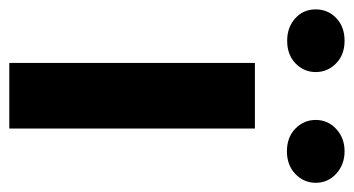

<svg xmlns="http://www.w3.org/2000/svg" viewBox="-244 -567 761 413"><g transform="rotate(90 136.5 -360.5)"><path d="M206.5 0H65.4V-528.3H206.5ZM-49.8 -659.2Q-49.8 -685.5 -31 -703.4Q-12.2 -721.2 17.6 -721.2Q47.9 -721.2 66.4 -702.9Q85 -684.6 85 -659.2Q85 -633.8 66.4 -615.7Q47.9 -597.7 17.6 -597.7Q-11.2 -597.7 -30.5 -615Q-49.8 -632.3 -49.8 -659.2ZM188 -659.2Q188 -685.1 207.3 -703.1Q226.6 -721.2 255.4 -721.2Q283.7 -721.2 303.5 -703.4Q323.2 -685.5 323.2 -659.2Q323.2 -633.8 304.4 -615.5Q285.6 -597.2 255.4 -597.2Q225.1 -597.2 206.5 -615.5Q188 -633.8 188 -659.2Z"/></g></svg>

Font: RobotoDraft
Style: Bold
Weight: 700
Version: Version 2.001150; 2014